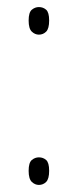

<svg xmlns="http://www.w3.org/2000/svg" viewBox="-20 -518 220 543"><path d="M90 -420Q79 -420 70 -428.5Q61 -437 61 -460Q61 -483 70 -490.5Q79 -498 90 -498Q102 -498 110.5 -490.5Q119 -483 119 -460Q119 -437 110.5 -428.5Q102 -420 90 -420ZM90 5Q79 5 70 -3.5Q61 -12 61 -35Q61 -58 70 -65.5Q79 -73 90 -73Q102 -73 110.5 -65.5Q119 -58 119 -35Q119 -12 110.5 -3.5Q102 5 90 5Z"/></svg>

Font: Noto Serif Armenian Thin
Style: Regular
Weight: 250
Version: Version 2.007